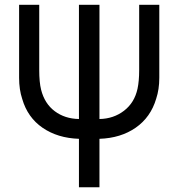

<svg xmlns="http://www.w3.org/2000/svg" viewBox="-20 -560 748 805"><path d="M311 225.1V22Q221.7 19 158.7 -24.2Q95.7 -67.4 73.2 -145Q60.1 -184.1 60.1 -233.9V-540H144.5V-266.6Q144.5 -215.3 152.3 -184.1Q167 -125.5 209.5 -93.8Q252 -62 311 -61V-540H397V-61Q456.1 -62 500 -95.7Q543.9 -129.4 556.6 -188Q563.5 -219.7 563.5 -266.6V-540H647.9V-233.9Q647.9 -185.5 634.8 -146Q611.8 -68.4 549.1 -24.7Q486.3 19 397 22V225.1Z"/></svg>

Font: Vela Sans Med
Style: Regular
Weight: 500
Designer: Principal design: Mikhail Sharanda - project Manrope.
Design modification: Ravid Balaliev
Foundry: Mikhail Sharanda
Version: Version 1.001